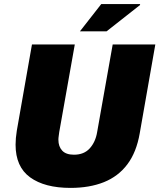

<svg xmlns="http://www.w3.org/2000/svg" viewBox="-20 -905 778 937"><path d="M324 12Q198 12 127 -39.5Q56 -91 56 -199Q56 -214 57.5 -231.5Q59 -249 62 -267L136 -688H345L269 -260Q268 -250 266.5 -241Q265 -232 265 -223Q265 -190 283.5 -170Q302 -150 341 -150Q390 -150 418 -181Q446 -212 454 -260L530 -688H738L662 -255Q646 -162 601.5 -103Q557 -44 487 -16Q417 12 324 12ZM370 -752 474 -885H663L664 -881L500 -752Z"/></svg>

Font: Archivo SemiCondensed Black
Style: Italic
Weight: 900
Width: 4
Italic angle: -10°
Designer: Hector Gatti
Foundry: Omnibus-Type
Version: Version 2.001